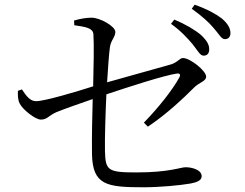

<svg xmlns="http://www.w3.org/2000/svg" viewBox="-20 -811 1040 814"><path d="M797 -623C817 -598 828 -575 843 -575C859 -575 867 -585 867 -602C867 -621 858 -638 833 -662C807 -684 769 -707 719 -728L705 -710C748 -679 776 -648 797 -623ZM885 -693C907 -669 918 -645 933 -645C948 -645 957 -654 957 -671C957 -691 946 -711 920 -733C895 -752 857 -773 805 -791L793 -774C838 -741 864 -718 885 -693ZM73 -432 56 -426C55 -407 56 -387 63 -373C76 -346 130 -304 153 -304C181 -304 183 -319 218 -335C260 -352 324 -374 373 -391C371 -324 369 -227 370 -157C373 -26 432 -17 589 -17C656 -17 743 -25 788 -33C815 -38 835 -46 835 -64C835 -91 794 -102 767 -102C745 -102 698 -80 559 -80C437 -80 427 -88 425 -171C424 -230 427 -323 431 -411C521 -441 674 -491 729 -499C743 -501 747 -495 740 -482C710 -428 653 -356 590 -291L607 -274C688 -328 760 -397 802 -439C824 -462 854 -466 854 -486C854 -511 786 -565 756 -565C741 -565 734 -547 705 -538L434 -462C438 -526 442 -582 446 -611C450 -641 469 -653 469 -676C469 -699 405 -736 368 -736C348 -736 321 -732 294 -724L295 -704C344 -697 374 -692 376 -666C379 -626 377 -526 375 -445C307 -423 169 -382 133 -382C108 -382 92 -403 73 -432Z"/></svg>

Font: Harano Aji Mincho CN
Style: Regular
Weight: 400
Foundry: Masamichi Hosoda
Version: HaranoAjiMinchoCN-Regular version 20230610;ttx 4.39.4